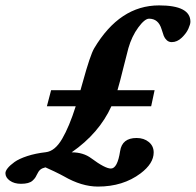

<svg xmlns="http://www.w3.org/2000/svg" viewBox="-86 -666 726 712"><path d="M277.3 25.9Q216.8 25.9 150.9 -12.2Q140.6 -18.1 114.3 -30.8Q87.9 -43.5 82.5 -45.4Q70.3 -42.5 63.5 -36.9Q56.6 -31.2 49.8 -16.6Q46.9 -10.3 43.9 -6.1Q41 -2 34.7 3.9Q28.3 9.8 17.6 12.7Q6.8 15.6 -8.3 15.6Q-33.2 15.6 -49.6 3.9Q-65.9 -7.8 -65.9 -23.9Q-65.9 -31.7 -57.4 -42.5Q-48.8 -53.2 -32.2 -65.2Q-15.6 -77.1 14.9 -87.2Q45.4 -97.2 84 -101.6Q117.7 -105.5 144.3 -150.9Q170.9 -196.3 194.8 -272H87.9L103.5 -331.5H212.4Q218.3 -351.1 220.7 -360.8Q248.5 -461.9 263.2 -486.8Q357.9 -646 503.9 -646Q620.1 -646 620.1 -585.4Q620.1 -576.2 612.5 -559.3Q605 -542.5 587.9 -526.1Q570.8 -509.8 550.8 -509.8Q540 -509.8 532.5 -516.8Q524.9 -523.9 521.5 -532.5Q518.1 -541 513.2 -557.6Q501.5 -596.7 466.8 -596.7Q450.7 -596.7 426.8 -564.2Q402.8 -531.7 390.1 -487.3Q383.3 -462.9 371.6 -415Q358.4 -360.8 349.6 -331.5H487.3L474.6 -272H327.1Q281.7 -171.9 179.7 -101.1Q223.1 -101.1 252.4 -79.1Q303.7 -41 325.2 -41Q349.6 -41 359.4 -105.5Q366.7 -154.3 420.4 -154.3Q447.8 -154.3 465.8 -139.4Q483.9 -124.5 483.9 -100.6Q483.9 -59.6 435.1 -22.9Q370.1 25.9 277.3 25.9Z"/></svg>

Font: Elstob Grade
Style: Italic
Weight: 400
Italic angle: -20°
Designer: Peter S. Baker
Version: Version 1.015